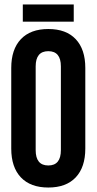

<svg xmlns="http://www.w3.org/2000/svg" viewBox="-20 -839 436 867"><path d="M141.1 -539.1V-161.1Q141.1 -91.8 198.2 -91.8Q254.9 -91.8 254.9 -161.1V-539.1Q254.9 -607.9 198.2 -607.9Q141.1 -607.9 141.1 -539.1ZM30.8 -168V-532.2Q30.8 -616.2 74.2 -662.1Q117.7 -708 198.2 -708Q278.8 -708 322 -662.1Q365.2 -616.2 365.2 -532.2V-168Q365.2 -84 322 -38.1Q278.8 7.8 198.2 7.8Q117.7 7.8 74.2 -38.1Q30.8 -84 30.8 -168ZM83 -818.8H313V-741.2H83Z"/></svg>

Font: Bebas Neue Bold
Style: Regular
Weight: 700
Designer: Ryoichi Tsunekawa
Foundry: Ryoichi Tsunekawa
Version: Version 1.300